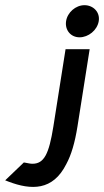

<svg xmlns="http://www.w3.org/2000/svg" viewBox="-168 -641 402 741"><path d="M-148 55 -135 60C-48 93 36 96 88 -8C107 -43 121 -90 131 -153L178 -451H85L38 -153C21 -46 2 -9 -43 -9C-51 -9 -59 -11 -70 -13L-76 -14ZM87 -559C82 -525 105 -497 139 -497C173 -497 207 -524 213 -559C219 -594 192 -621 158 -621C124 -621 92 -593 87 -559Z"/></svg>

Font: Charger Pro
Style: ExBdSuExtObl
Weight: 400
Designer: Jasper
Foundry: Cannot Into Space Fonts
Version: Version 1.09